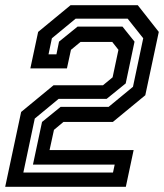

<svg xmlns="http://www.w3.org/2000/svg" viewBox="-57 -720 632 740"><path d="M-37 0 24.5 -288.5 149.5 -391.5H340L377 -422L399.5 -528L375.5 -558.5H253.5L216.5 -528L201 -456.5H60L90 -597L215 -700H474L555 -597L503 -353L378 -250H187.5L151 -219.5L134 -141.5H458L428 0ZM33 -55H378.5L385 -85.5H70L105 -250L176.5 -308H361.5L455.5 -385.5L495 -572.5L435 -648H234.5L143 -572.5L130 -510.5H160.5L170.5 -559.5L242 -617.5H415L461.5 -559.5L427.5 -398.5L354 -339H169L77 -263Z"/></svg>

Font: Tourney SemiBold
Style: Italic
Weight: 600
Italic angle: -12°
Version: Version 1.015